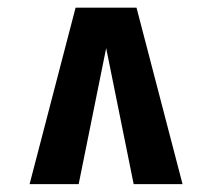

<svg xmlns="http://www.w3.org/2000/svg" viewBox="-20 -879 543 491"><path d="M55.7 -408.2 173.3 -859.4H329.1L446.8 -408.2H321.8L251.5 -755.9L181.2 -408.2Z"/></svg>

Font: Antonio
Style: Bold
Weight: 700
Designer: Vernon Adams
Foundry: Vernon Adams
Version: Version 1.002